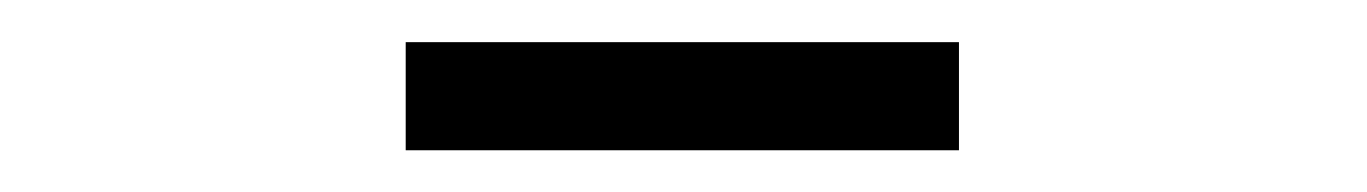

<svg xmlns="http://www.w3.org/2000/svg" viewBox="-20 -771 655 92"><path d="M439.5 -750.8V-699H174.4V-750.8Z"/></svg>

Font: Fira Code Fixed Light
Style: Regular
Weight: 300
Monospace: yes
Designer: Carrois Corporate, Edenspiekermann AG, Nikita Prokopov
Foundry: Carrois Corporate, Edenspiekermann AG, Nikita Prokopov
Version: Version 5.002